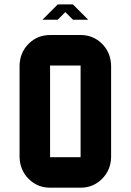

<svg xmlns="http://www.w3.org/2000/svg" viewBox="-20 -871 606 891"><path d="M354 -141.6V-566.9H212.4V-141.6ZM495.6 -141.6Q494.1 -81.5 453.4 -40.8Q412.6 0 354 0H212.4Q153.8 0 113 -40.8Q72.3 -81.5 70.8 -141.6V-566.9Q72.3 -627.4 113 -668Q153.8 -708.5 212.4 -708.5H354Q412.6 -708.5 453.4 -668Q494.1 -627.4 495.6 -566.9ZM389.6 -779.3H318.8L283.2 -814.9L247.6 -779.3H176.8L247.6 -850.1V-850.6H318.8V-850.1Z"/></svg>

Font: Blazma
Style: Regular
Weight: 400
Designer: GGBotNet
Version: 1.00